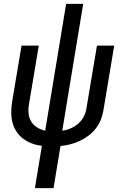

<svg xmlns="http://www.w3.org/2000/svg" viewBox="-20 -755 640 990"><path d="M160 215 196 -3Q170 -6 145.5 -15Q121 -24 100.5 -39Q80 -54 66 -75Q52 -96 45 -121Q38 -146 38 -173Q38 -200 42 -227L91 -520H180L129 -215Q125 -191 127.5 -168.5Q130 -146 141.5 -127.5Q153 -109 172 -97.5Q191 -86 213 -81L321 -735H409L301 -81Q324 -84 345.5 -93.5Q367 -103 384.5 -118.5Q402 -134 412.5 -155Q423 -176 426 -198L480 -520H569L513 -185Q509 -161 499.5 -137Q490 -113 473.5 -92Q457 -71 435.5 -55Q414 -39 390.5 -28Q367 -17 342.5 -11Q318 -5 292 -2L256 215Z"/></svg>

Font: Iosevka Medium Extended
Style: Italic
Weight: 500
Width: 7
Italic angle: -9°
Monospace: yes
Designer: Belleve Invis
Foundry: Belleve Invis
Version: Version 32.5.0; ttfautohint (v1.8.4)